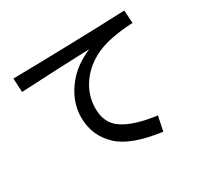

<svg xmlns="http://www.w3.org/2000/svg" viewBox="-164 -979 1319 1254"><g transform="rotate(-30 495.0 -352.5)"><path d="M57.1 -736.3Q506.3 -743.2 906.2 -759.3L912.1 -662.1Q735.8 -653.3 637.7 -608.4Q543.9 -565.4 487.3 -489.3Q422.9 -402.8 422.9 -296.9Q422.9 -191.4 496.1 -138.7Q580.1 -78.6 753.9 -56.2L731 53.7Q504.4 23.4 412.1 -63.5Q313 -156.2 313 -293.9Q313 -418.9 402.8 -527.3Q468.3 -606.9 582 -655.3Q380.4 -648.4 62 -632.3Z"/></g></svg>

Font: BIZ UDPGothic
Style: Bold
Weight: 700
Designer: TypeBank Co., Ltd.
Foundry: Morisawa Inc.
Version: Version 1.051